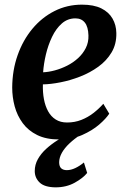

<svg xmlns="http://www.w3.org/2000/svg" viewBox="-20 -589 549 826"><path d="M450 -100Q436.5 -79 406.8 -53.2Q377 -27.5 333.5 -8.2Q290 11 234.5 11Q179 11 140.2 -8Q101.5 -27 77.8 -59.2Q54 -91.5 43.2 -131.2Q32.5 -171 32.5 -212.5Q33 -287 55.8 -351.5Q78.5 -416 119.2 -465Q160 -514 214.5 -541.5Q269 -569 332.5 -569Q383.5 -569 415.8 -553Q448 -537 464 -509.2Q480 -481.5 480.5 -447Q481.5 -399.5 460 -363.5Q438.5 -327.5 402.8 -301.8Q367 -276 324.5 -259.5Q282 -243 240 -234.8Q198 -226.5 164.5 -226Q163.5 -192 169 -162.5Q174.5 -133 187 -110.2Q199.5 -87.5 219.8 -74.8Q240 -62 268.5 -62Q301.5 -62 330 -73.2Q358.5 -84.5 382 -102.8Q405.5 -121 424.5 -142.5ZM304.5 -510Q271 -510 246 -488Q221 -466 204 -430.5Q187 -395 177.5 -354.8Q168 -314.5 165.5 -278Q189 -279 216 -286.2Q243 -293.5 268.8 -306.5Q294.5 -319.5 315.5 -338.5Q336.5 -357.5 349 -382.2Q361.5 -407 360.5 -436.5Q359.5 -473.5 345 -491.8Q330.5 -510 304.5 -510ZM219 217Q171.5 216.5 150.5 196.2Q129.5 176 129.5 147Q129.5 119.5 143 95.5Q156.5 71.5 178.5 51.5Q200.5 31.5 226.2 15.2Q252 -1 277 -13.5L301.5 -25L327.5 -10Q300 8 279 27.8Q258 47.5 246.5 67.8Q235 88 234.5 108.5Q234.5 127 243.2 135Q252 143 267.5 143Q285 143 304 134Q323 125 341 110L355 155Q337.5 177 301.5 197Q265.5 217 219 217Z"/></svg>

Font: Merriweather 20pt SemiBold
Style: Italic
Weight: 600
Italic angle: -7.8°
Version: Version 2.101